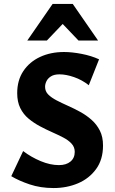

<svg xmlns="http://www.w3.org/2000/svg" viewBox="-20 -936 580 971"><path d="M358 -168Q358 -192 342 -209.5Q326 -227 300 -240.5Q274 -254 243.5 -267.5Q213 -281 182 -297.5Q151 -314 124.5 -336Q98 -358 82.5 -389.5Q67 -421 67 -465Q67 -530 98 -576.5Q129 -623 182.5 -648Q236 -673 304 -673Q344 -673 393 -663.5Q442 -654 481 -636L429 -505Q395 -532 354.5 -546Q314 -560 281 -560Q254 -560 238 -550Q222 -540 215 -525.5Q208 -511 208 -497Q208 -474 224 -458Q240 -442 266 -428.5Q292 -415 323.5 -401Q355 -387 386 -370Q417 -353 443 -330Q469 -307 485 -275.5Q501 -244 501 -200Q501 -129 466 -81Q431 -33 374.5 -9Q318 15 251 15Q185 15 130 -3.5Q75 -22 37 -45L97 -172Q138 -141 186 -121Q234 -101 278 -101Q315 -101 336.5 -119Q358 -137 358 -168ZM377 -731 273 -840 246 -916H348L476 -731ZM118 -731 246 -916H348L322 -841L217 -731Z"/></svg>

Font: Ysabeau SC ExtraBold
Style: Regular
Weight: 800
Designer: Christian Thalmann (Catharsis Fonts)
Version: Version 2.001;gftools[0.9.30]; featfreeze: smcp